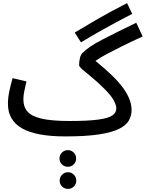

<svg xmlns="http://www.w3.org/2000/svg" viewBox="-20 -855 936 1233"><path d="M400 21Q211 21 121 -31Q31 -83 31 -188Q31 -228 40.5 -272Q50 -316 61 -353L150 -332Q144 -307 137 -274.5Q130 -242 130 -217Q130 -169 156.5 -138.5Q183 -108 247.5 -93Q312 -78 426 -78Q546 -78 611 -87Q676 -96 701.5 -113.5Q727 -131 727 -159Q727 -179 710.5 -210.5Q694 -242 644 -291Q609 -326 573 -355.5Q537 -385 512.5 -406Q488 -427 488 -436Q488 -459 493 -481Q498 -503 509 -514Q547 -554 636 -600Q725 -646 855 -709L896 -621Q816 -584 760.5 -556.5Q705 -529 665 -507.5Q625 -486 593 -464Q718 -363 771.5 -289Q825 -215 825 -148Q825 -113 808 -82Q791 -51 745.5 -28Q700 -5 616.5 8Q533 21 400 21ZM500 -583 460 -646Q521 -683 603 -730.5Q685 -778 796 -835L829 -766Q717 -708 638 -663.5Q559 -619 500 -583ZM416 216Q393 216 377.5 200.5Q362 185 362 163Q362 141 377.5 125Q393 109 416 109Q438 109 453.5 125Q469 141 469 163Q469 185 453.5 200.5Q438 216 416 216ZM417 358Q394 358 378.5 342.5Q363 327 363 305Q363 283 378.5 267Q394 251 417 251Q439 251 454.5 267Q470 283 470 305Q470 327 454.5 342.5Q439 358 417 358Z"/></svg>

Font: Noto Sans Arabic Med
Style: Regular
Weight: 500
Designer: Monotype Design Team, Nadine Chahine, Nizar Qandah and Khaled Hosny
Foundry: Monotype Imaging Inc.
Version: Version 2.012; ttfautohint (v1.8.4.7-5d5b)